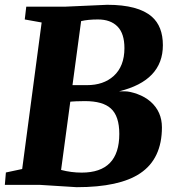

<svg xmlns="http://www.w3.org/2000/svg" viewBox="-31 -775 732 805"><path d="M290.5 9.8 134.3 0H-10.7L-6.3 -51.8L62 -66.4L143.6 -680.7L72.8 -693.4L79.1 -747.1H243.2L418.5 -754.9Q548.8 -754.9 605.5 -705.1Q651.9 -664.6 651.9 -585.4Q651.9 -437 468.3 -392.1Q471.7 -392.1 492.4 -392.1Q513.2 -392.1 545.2 -380.6Q577.1 -369.1 600.6 -348.6Q647.9 -306.6 647.9 -241Q647.9 -175.3 625 -127Q602.1 -78.6 556.6 -48.3Q470.2 9.8 290.5 9.8ZM272.9 -418H333.5Q402.8 -418 445.3 -456.1Q490.7 -497.1 490.7 -573.2Q490.7 -634.3 461.7 -663.8Q432.6 -693.4 379.9 -693.4Q337.9 -693.4 309.1 -686.5ZM311.5 -51.3Q469.2 -51.3 469.2 -213.4Q469.2 -288.6 433.6 -320.3Q399.9 -351.1 324.7 -351.1Q298.3 -351.1 288.1 -350.3Q277.8 -349.6 272.9 -349.4Q268.1 -349.1 263.7 -348.6L225.1 -62.5Q267.6 -51.3 311.5 -51.3Z"/></svg>

Font: Merriweather
Style: Heavy Italic
Weight: 900
Italic angle: -7°
Designer: Eben Sorkin
Foundry: Eben Sorkin
Version: Version 1.001